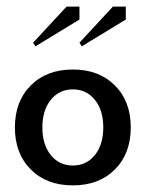

<svg xmlns="http://www.w3.org/2000/svg" viewBox="-20 -555 440 580"><path d="M87 -415 80 -426 181 -535H220V-496ZM227 -415 220 -426 321 -535H360V-496ZM73 -43Q25 -91 25 -170Q25 -249 73 -297Q121 -345 200 -345Q279 -345 327 -297Q375 -249 375 -170Q375 -91 327 -43Q279 5 200 5Q121 5 73 -43ZM133.5 -253.5Q108 -222 108 -170Q108 -118 133.5 -86.5Q159 -55 200 -55Q241 -55 266.5 -86.5Q292 -118 292 -170Q292 -222 266.5 -253.5Q241 -285 200 -285Q159 -285 133.5 -253.5Z"/></svg>

Font: Glametrix
Style: Bold
Weight: 700
Designer: gluk
Foundry: gluk
Version: Version 0.40